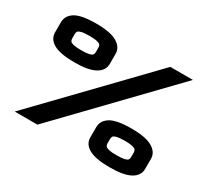

<svg xmlns="http://www.w3.org/2000/svg" viewBox="-135 -891 1202 1111"><g transform="rotate(30 465.5 -336.0)"><path d="M220 -419Q126 -419 81.8 -443.8Q37.5 -468.5 37.5 -514V-581Q37.5 -625 78.5 -651Q119.5 -677 220 -677Q314 -677 358.5 -651Q403 -625 403 -581V-514Q403 -469 358.2 -444Q313.5 -419 220 -419ZM216 0H64.5L715 -674H866ZM220.5 -499.5Q255.5 -499.5 272.5 -503.8Q289.5 -508 294.2 -514.8Q299 -521.5 299 -532.5V-562.5Q299 -573.5 294.2 -580.2Q289.5 -587 272.5 -591.2Q255.5 -595.5 220.5 -595.5Q185.5 -595.5 168.2 -591.2Q151 -587 146 -580.2Q141 -573.5 141 -562.5V-532.5Q141 -521.5 146 -514.8Q151 -508 168.2 -503.8Q185.5 -499.5 220.5 -499.5ZM701 5Q606.5 5 562.2 -19.8Q518 -44.5 518 -89.5V-157.5Q518 -201 559 -227Q600 -253 701 -253Q794.5 -253 839.2 -227Q884 -201 884 -157.5V-89.5Q884 -45 839.5 -20Q795 5 701 5ZM701 -75.5Q736 -75.5 753 -79.8Q770 -84 774.8 -90.8Q779.5 -97.5 779.5 -108.5V-138.5Q779.5 -149.5 774.8 -156.5Q770 -163.5 753 -167.8Q736 -172 701 -172Q666 -172 648.8 -167.8Q631.5 -163.5 626.5 -156.5Q621.5 -149.5 621.5 -138.5V-108.5Q621.5 -97.5 626.5 -90.8Q631.5 -84 648.8 -79.8Q666 -75.5 701 -75.5Z"/></g></svg>

Font: Anybody Wide
Style: Bold
Weight: 700
Width: 7
Designer: Tyler Finck
Foundry: Etcetera Type Company
Version: Version 1.000; ttfautohint (v1.8)